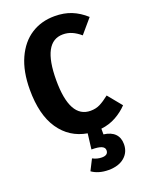

<svg xmlns="http://www.w3.org/2000/svg" viewBox="-176 -796 876 1143"><g transform="rotate(-20 262.0 -224.5)"><path d="M351 15V51Q398 57 422 81.5Q446 106 446 147Q446 198 409 229.5Q372 261 308 261Q276 261 249 253Q222 245 203 231L238 162Q266 177 296 177Q336 177 336 146Q336 128 316 119.5Q296 111 253 111L265 13Q155 -6 92.5 -97.5Q30 -189 30 -348Q30 -464 67 -545.5Q104 -627 168.5 -668.5Q233 -710 317 -710Q377 -710 424 -691Q471 -672 513 -634L437 -545Q410 -568 383.5 -579.5Q357 -591 327 -591Q197 -591 197 -348Q197 -107 328 -107Q362 -107 388.5 -120.5Q415 -134 448 -160L520 -72Q489 -39 446 -15Q403 9 351 15Z"/></g></svg>

Font: Fira Sans Condensed
Style: Bold
Weight: 700
Width: 3
Designer: bBox Type GmbH & Carrois Corporate GbR & Edenspiekermann AG
Foundry: bBox Type GmbH & Carrois Corporate GbR & Edenspiekermann AG
Version: Version 4.301